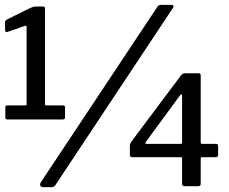

<svg xmlns="http://www.w3.org/2000/svg" viewBox="-20 -770 947 794"><path d="M249 -327V-284Q249 -276 239 -276H10Q2 -276 2 -284V-327Q2 -334 10 -334H85Q90 -334 90 -338V-658Q90 -662 88.5 -663Q87 -664 83 -663L11 -638L8 -637Q1 -637 1 -647V-677Q1 -682 3 -684.5Q5 -687 8 -689L105 -737Q118 -743 127 -743H159Q166 -743 166 -734V-340Q166 -334 171 -334H240Q249 -334 249 -327ZM210 -6Q207 0 202.5 2Q198 4 190 4H159Q146 4 146 -7Q146 -13 150 -18L631 -742Q634 -747 638 -748.5Q642 -750 649 -750H688Q695 -750 697 -746.5Q699 -743 695 -737ZM748 -467H802Q810 -467 810 -458V-181Q810 -175 816 -175H872Q882 -175 882 -167V-130Q882 -120 872 -120H816Q810 -120 810 -114V-11Q810 -5 807.5 -2.5Q805 0 798 0H743Q733 0 733 -10V-116Q733 -120 727 -120H528Q517 -120 517 -130V-168Q517 -176 529 -192L729 -459Q733 -464 737 -465.5Q741 -467 748 -467ZM727 -175Q729 -175 731 -176Q733 -177 733 -179V-372Q733 -380 730 -380Q728 -380 724 -375L583 -183Q577 -175 587 -175Z"/></svg>

Font: Libre Franklin Medium
Style: Regular
Weight: 500
Designer: Pablo Impallari, Rodrigo Fuenzalida
Foundry: Impallari Type
Version: Version 1.002; ttfautohint (v1.5)